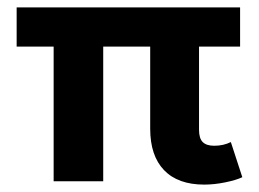

<svg xmlns="http://www.w3.org/2000/svg" viewBox="-20 -490 700 519"><path d="M386 -142V-364H259V0H125V-364H25V-470H629V-364H518V-139Q518 -116 528 -106Q538 -96 559 -96Q584 -96 604 -106L635 -11Q618 -3 588.5 3Q559 9 532 9Q461 9 423.5 -30Q386 -69 386 -142Z"/></svg>

Font: Niramit
Style: Bold
Weight: 700
Designer: Katatrad Aksorn Co.,Ltd.
Foundry: Cadson Demak Co.,Ltd.
Version: Version 1.001; ttfautohint (v1.6)